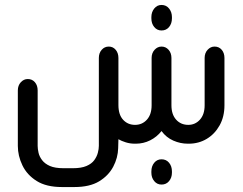

<svg xmlns="http://www.w3.org/2000/svg" viewBox="-20 -580 979 775"><path d="M632 -457Q614 -457 602.5 -471Q591 -485 591 -506V-511Q591 -531 602.5 -545.5Q614 -560 632 -560Q651 -560 662.5 -545.5Q674 -531 674 -511V-506Q674 -485 662.5 -471Q651 -457 632 -457ZM632 -51Q613 -27 586 -13.5Q559 0 528 0H524Q505 0 487.5 -5.5Q470 -11 458 -18L457 18Q456 57 437 93Q418 129 380 152Q342 175 280 175H230Q167 175 128 150.5Q89 126 70.5 87.5Q52 49 52 9V-215Q52 -235 64 -248Q76 -261 92 -261Q110 -261 121 -248Q132 -235 132 -215V9Q132 21 135.5 36.5Q139 52 150 66.5Q161 81 181.5 90Q202 99 237 99H274Q308 99 329 90Q350 81 360.5 66.5Q371 52 375 36.5Q379 21 379 9V-346Q379 -366 390.5 -379Q402 -392 419 -392Q436 -392 447 -379Q458 -366 458 -346V-156Q458 -117 477 -96.5Q496 -76 525 -76Q554 -76 573 -97Q592 -118 592 -155V-346Q592 -366 604 -379Q616 -392 632 -392Q649 -392 660.5 -379Q672 -366 672 -346V-155Q672 -118 691 -97Q710 -76 740 -76Q768 -76 787 -97Q806 -118 806 -155V-346Q806 -366 818 -379Q830 -392 846 -392Q864 -392 875 -379Q886 -366 886 -346V-155Q886 -109 866.5 -74Q847 -39 814.5 -19.5Q782 0 742 0H738Q708 0 679.5 -12.5Q651 -25 632 -51ZM632 165Q614 165 602.5 151Q591 137 591 117V112Q591 91 602.5 77Q614 63 632 63Q651 63 662.5 77Q674 91 674 112V117Q674 137 662.5 151Q651 165 632 165Z"/></svg>

Font: Beiruti Medium
Style: Regular
Weight: 500
Designer: Arlette Boutros
Foundry: Boutros
Version: Version 1.41